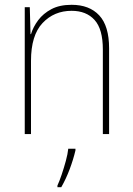

<svg xmlns="http://www.w3.org/2000/svg" viewBox="-20 -558 553 799"><path d="M278 -538Q352 -538 393 -494Q434 -450 434 -357V0H408V-352Q408 -437 373.5 -475Q339 -513 278 -513Q205 -513 157 -462Q109 -411 109 -305V0H83V-528H104L107 -416H109Q118 -446 139 -474Q160 -502 194 -520Q228 -538 278 -538ZM294 68Q285 106 270 146Q255 186 235 221H219V214Q227 197 236.5 169Q246 141 254 111.5Q262 82 264 61H294Z"/></svg>

Font: Noto Sans SemiCondensed Thin
Style: Regular
Weight: 100
Width: 4
Designer: Monotype Design Team
Foundry: Monotype Imaging Inc.
Version: Version 2.013; ttfautohint (v1.8.4.7-5d5b)